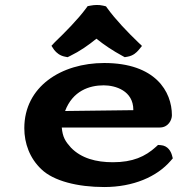

<svg xmlns="http://www.w3.org/2000/svg" viewBox="-20 -744 780 774"><path d="M407.3 -718.4 396.4 -721.1C377.9 -725.5 360.3 -724.2 345.3 -721.4L333.3 -719.2L326.8 -710.3C294.9 -666.8 242.1 -613.2 200.8 -573.7L187.4 -559.3L198.2 -543.1C207.5 -531.1 221.6 -519.4 241.7 -515.6L252.5 -513.5L262.2 -518.2C302.3 -537.7 336.6 -561.8 368.7 -588C399.6 -563 435.5 -539.2 473 -518.9L482.8 -513.5L494.3 -515.5C517 -519.4 530.7 -532.6 538.9 -542.5L552.4 -558.8L536.8 -573.7C495.7 -613.1 445.3 -665.5 413.3 -710.1ZM397.9 -400C445.7 -400 517.5 -378.1 517.5 -301C517.5 -300.9 517.6 -300.7 517.4 -299.9L242.4 -296.5C273 -377.6 339.9 -400 397.9 -400ZM617 -159.7 609.1 -152.4C565.4 -112.5 514.8 -90 435 -90C367.2 -90 308 -105.9 266.2 -148.6C243.4 -174 232.5 -190.9 229 -230H624C658.8 -230 673 -260.7 673 -279.3C673 -374.5 606.9 -490 400.2 -490C226.8 -490 78 -394.9 78 -227.3C78 -166.1 99.8 -105.9 146.9 -61.6C195.8 -14.4 292.7 10 400.2 10C517.3 10 612.7 -31.6 667.9 -95.7L676.6 -105.7L673.1 -118.6C669.4 -132.1 657.5 -157 627.7 -158.9Z"/></svg>

Font: Linux Libertine Mono O 
Style: Mono Bold
Weight: 400
Designer: Philipp H. Poll
Foundry: Philipp H. Poll
Version: Version 5.1.7